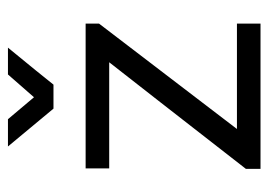

<svg xmlns="http://www.w3.org/2000/svg" viewBox="-112 -534 646 461"><g transform="rotate(-90 210.5 -303.0)"><path d="M384.8 0Q384.8 -14.6 384.8 -56.6Q321.3 -56.6 131.8 -56.6Q195.3 -139.6 384.8 -387.7Q384.8 -396.5 384.8 -419.9Q297.9 -419.9 37.1 -419.9Q37.1 -405.3 37.1 -363.3Q100.6 -363.3 292 -363.3Q227.5 -281.2 36.1 -35.2Q36.1 -26.4 36.1 0Q123 0 384.8 0ZM155.3 -606.4Q138.7 -606.4 89.8 -606.4Q112.3 -579.1 180.7 -497.1Q195.3 -497.1 238.3 -497.1Q259.8 -524.4 327.1 -606.4Q310.5 -606.4 262.7 -606.4Q249 -590.8 208 -543.9Q194.3 -559.6 155.3 -606.4Z"/></g></svg>

Font: TextaAlt
Style: Regular
Weight: 400
Designer: Daniel Hernandez & Miguel Hernandez
Version: Version 1.005;com.myfonts.easy.latinotype.texta.alt-regular.